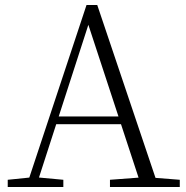

<svg xmlns="http://www.w3.org/2000/svg" viewBox="-20 -750 747 770"><path d="M11 0V-29L109 -39H126L234 -29V0ZM85 0 327 -730H370L616 0H548L324 -682H344L340 -668L124 0ZM192 -252 194 -283H493L495 -252ZM421 0V-29L554 -39H574L701 -29V0Z"/></svg>

Font: Noto Serif TC
Style: Regular
Weight: 200
Designer: Ryoko NISHIZUKA 西塚涼子 (kana & ideographs); Frank Grießhammer (Latin, Greek & Cyrillic); Wenlong ZHANG 张文龙 (bopomofo); San
Foundry: Adobe
Version: Version 2.001;hotconv 1.1.0;makeotfexe 2.6.0